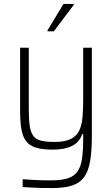

<svg xmlns="http://www.w3.org/2000/svg" viewBox="-20 -752 570 974"><path d="M245 202Q217 202 190 201.5Q163 201 139 199.5Q115 198 95 197V157Q119 159 143 160.5Q167 162 191 162.5Q215 163 238 163Q293 163 325.5 152Q358 141 374.5 116Q391 91 396.5 50.5Q402 10 402 -50V-72H397Q391 -51 374.5 -33Q358 -15 327 -4Q296 7 244 7Q191 7 159 -4Q127 -15 110.5 -38.5Q94 -62 88 -100Q82 -138 82 -191V-510H126V-200Q126 -146 131 -112.5Q136 -79 150 -61.5Q164 -44 190 -38Q216 -32 257 -32Q311 -32 341 -48Q371 -64 383.5 -93Q396 -122 399 -161.5Q402 -201 402 -246V-510H446V-61Q446 15 437 66.5Q428 118 406 147.5Q384 177 345 189.5Q306 202 245 202ZM221 -593V-598L302 -732H354V-727L253 -593Z"/></svg>

Font: Saira SemiCondensed ExtraLight
Style: Regular
Weight: 250
Width: 4
Designer: Hector Gatti with collaboration of the Omnibus-Type team
Foundry: Omnibus-Type
Version: Version 1.101